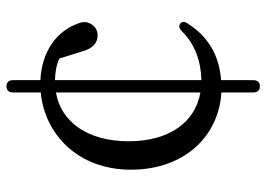

<svg xmlns="http://www.w3.org/2000/svg" viewBox="-135 -630 824 594"><g transform="rotate(-90 277.0 -333.0)"><path d="M307 59C319 59 326 52 326 39V-61C406 -67 462 -103 501 -164C508 -174 508 -182 500 -188C493 -193 485 -190 476 -181C437 -142 384 -123 326 -122V-575C350 -574 373 -571 393 -561L413 -497C423 -457 442 -443 464 -443C481 -443 495 -451 503 -470C507 -479 506 -486 504 -496C480 -572 412 -616 326 -620V-705C326 -718 319 -725 307 -725C295 -725 288 -718 288 -705V-619C160 -607 49 -505 49 -340C49 -173 154 -68 288 -60V39C288 52 295 59 307 59ZM137 -347C137 -473 196 -556 288 -572V-125C196 -141 137 -221 137 -347Z"/></g></svg>

Font: 寒蝉锦书宋 Text
Style: Regular
Weight: 400
Designer: 寒蝉锦书宋{Warren} 思源宋体{Ryoko NISHIZUKA 西塚涼子 (kana & ideographs); Frank Grießhammer (Latin, Greek & Cyrillic); Wenlong ZHANG 
Foundry: Adobe & ChillType
Version: Version 2.000;Glyphs 3.1.1 (3135)